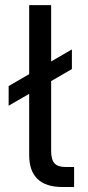

<svg xmlns="http://www.w3.org/2000/svg" viewBox="-20 -748 352 768"><path d="M96.7 -127.9V-727.5H184.6V-144.5Q184.6 -109.9 197.8 -95Q210.9 -80.1 241.2 -80.1H276.4V0H229.5Q163.1 0 129.9 -32.2Q96.7 -64.5 96.7 -127.9ZM14.6 -403.8 267.6 -550.3V-471.7L14.6 -325.2Z"/></svg>

Font: Inter RS Variable
Style: Regular
Weight: 400
Designer: Rasmus Andersson (customised by Maria Ramos and Noel Pretorius)
Foundry: rsms
Version: Version 3.001;Glyphs 3.2.3 (3260)